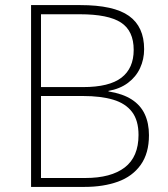

<svg xmlns="http://www.w3.org/2000/svg" viewBox="-20 -734 661 754"><path d="M295 -714Q427 -714 486.5 -671.5Q546 -629 546 -541Q546 -501 530 -466.5Q514 -432 482.5 -408.5Q451 -385 406 -377V-375Q462 -366 497 -343.5Q532 -321 548.5 -285.5Q565 -250 565 -203Q565 -132 532.5 -86.5Q500 -41 443 -20.5Q386 0 312 0H102V-714ZM306 -392Q409 -392 457 -429Q505 -466 505 -538Q505 -613 455 -645.5Q405 -678 294 -678H141V-392ZM141 -357V-35H315Q416 -35 470 -76.5Q524 -118 524 -204Q524 -261 498.5 -294.5Q473 -328 424.5 -342.5Q376 -357 305 -357Z"/></svg>

Font: Noto Sans Khmer ExtraLight
Style: Regular
Weight: 250
Version: Version 2.003